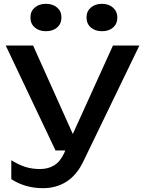

<svg xmlns="http://www.w3.org/2000/svg" viewBox="-20 -804 755 1003"><path d="M39 132V33Q78 57 112.5 68Q147 79 189 79Q232 79 263.5 59.5Q295 40 315 -4L570 -566H708L415 40Q380 112 326.5 145.5Q273 179 205 179Q157 179 116 167Q75 155 39 132ZM10 -566H153L399 -18H270ZM139 -713Q139 -745 161.5 -764.5Q184 -784 220 -784Q256 -784 278.5 -764.5Q301 -745 301 -713Q301 -680 278.5 -660.5Q256 -641 220 -641Q184 -641 161.5 -660.5Q139 -680 139 -713ZM432 -713Q432 -745 454.5 -764.5Q477 -784 513 -784Q548 -784 570.5 -764Q593 -744 593 -713Q593 -680 571 -660.5Q549 -641 513 -641Q477 -641 454.5 -660.5Q432 -680 432 -713Z"/></svg>

Font: Unbounded Variable
Style: Regular
Weight: 400
Designer: Luke Prowse, Jean-Baptiste Morizot, Fátima Lázaro, Florian Runge
Foundry: NaN
Version: Version 1.600;FEAKit 1.0